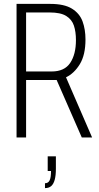

<svg xmlns="http://www.w3.org/2000/svg" viewBox="-20 -706 509 986"><path d="M65 0V-686H238Q310 -686 349.5 -661.5Q389 -637 404 -596Q419 -555 419 -503Q419 -424 390 -376.5Q361 -329 319 -309L453 0H400L271 -295H114V0ZM114 -339H246Q311 -339 340.5 -383Q370 -427 370 -500Q370 -543 359.5 -574.5Q349 -606 320 -624Q291 -642 235 -642H114ZM211 260V235Q228 235 235 220Q242 205 242 172H225V97H267V161Q267 195 261 217Q255 239 243 249.5Q231 260 211 260Z"/></svg>

Font: Archivo ExtraCondensed Thin
Style: Regular
Weight: 250
Width: 2
Designer: Hector Gatti
Foundry: Omnibus-Type
Version: Version 2.001